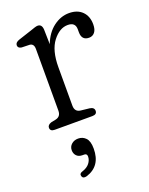

<svg xmlns="http://www.w3.org/2000/svg" viewBox="-134 -529 653 840"><g transform="rotate(-20 193.0 -108.5)"><path d="M166.5 -428 168 -359.5Q186.5 -407.5 220.5 -433Q254.5 -458.5 293 -458.5Q332 -458.5 354.2 -436.2Q376.5 -414 376.5 -376Q376.5 -352 366.5 -339.5Q356.5 -327 340 -327Q305.5 -327 305.5 -365V-379Q305.5 -411.5 270 -411.5Q232 -411.5 200.5 -370.8Q169 -330 169 -251.5V-73Q169 -43.5 196 -40.5L236.5 -36Q257 -33 257 -17Q257 0 235.5 0H60.5Q39.5 0 39.5 -17Q39.5 -30 57.5 -36L79.5 -40.5Q104 -46 104 -73V-360.5Q104 -385 84.5 -387L47.5 -388Q30.5 -390.5 30.5 -404Q30.5 -417.5 50.5 -424L111.5 -444Q123 -448 131.5 -450.8Q140 -453.5 145.5 -453.5Q165 -453.5 166.5 -428ZM136.5 146Q119 146 109.2 135.8Q99.5 125.5 99.5 110Q99.5 93 112 82Q124.5 71 143 71Q164 71 178.2 85.8Q192.5 100.5 192.5 135.5Q192.5 217.5 121.5 239Q104.5 243.5 100 230.5Q96 217 112 212.5Q135 205 146.2 190.5Q157.5 176 157.5 159.5Q157.5 146 144.5 146Z"/></g></svg>

Font: Fraunces 72pt SuperSoft Light
Style: Regular
Weight: 300
Version: Version 1.000;[0bf87f6ff]